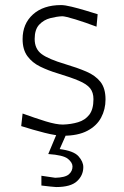

<svg xmlns="http://www.w3.org/2000/svg" viewBox="-20 -525 488 756"><path d="M229 9.5Q201.5 9.5 155.2 -2.2Q109 -14 63.5 -28.5L69 -78Q118.5 -60 160 -47.2Q201.5 -34.5 227.5 -34.5Q260 -35.5 287.5 -43.8Q315 -52 331.5 -73.2Q348 -94.5 348 -134.5Q348 -161 334.8 -177.5Q321.5 -194 290.2 -207.2Q259 -220.5 206 -236.5Q169.5 -247.5 138.2 -262.8Q107 -278 88 -303.8Q69 -329.5 69 -371Q69 -431.5 109.8 -468.2Q150.5 -505 220.5 -505Q235.5 -505 262.2 -498.5Q289 -492 317.2 -483.5Q345.5 -475 364.5 -469L360 -420Q316.5 -436.5 276.5 -448.8Q236.5 -461 225 -461Q203 -460 177.8 -453.5Q152.5 -447 134.5 -428Q116.5 -409 116.5 -371.5Q116.5 -332.5 143.8 -312.2Q171 -292 237 -272.5Q284 -258.5 319.8 -243.2Q355.5 -228 375.5 -202.8Q395.5 -177.5 395.5 -133.5Q395.5 -94.5 378.2 -62Q361 -29.5 324 -10Q287 9.5 229 9.5ZM201 211.5Q195 211.5 177.8 209.5Q160.5 207.5 143 205.5V167Q156.5 169 171.5 171.2Q186.5 173.5 197.5 175Q236.5 174 251 161.5Q265.5 149 265.5 130.5Q265.5 115 247.2 100.2Q229 85.5 170 81.5L210 -14H242.5V0L215 62Q270 69 289 90.2Q308 111.5 308 133Q308 165.5 283.2 188.5Q258.5 211.5 201 211.5Z"/></svg>

Font: Commissioner Loud ExtraLight
Style: Regular
Weight: 200
Designer: Kostas Bartsokas
Foundry: Kostas Bartsokas
Version: Version 1.000; ttfautohint (v1.8.3)